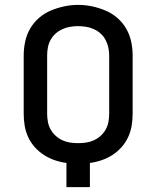

<svg xmlns="http://www.w3.org/2000/svg" viewBox="-20 -766 640 786"><path d="M252 0V-99Q228 -102 204.5 -110Q181 -118 160 -131.5Q139 -145 122.5 -163.5Q106 -182 95.5 -204.5Q85 -227 81 -251.5Q77 -276 77 -300V-539Q77 -567 83 -595.5Q89 -624 103.5 -649Q118 -674 140 -693Q162 -712 188.5 -723Q215 -734 243 -740Q271 -746 300 -746Q329 -746 357 -740Q385 -734 411.5 -723Q438 -712 460 -693Q482 -674 496.5 -649Q511 -624 517 -595.5Q523 -567 523 -539V-300Q523 -276 519 -251.5Q515 -227 504.5 -204.5Q494 -182 477.5 -163.5Q461 -145 440 -131.5Q419 -118 395.5 -110Q372 -102 348 -99V0ZM300 -180Q317 -180 333.5 -182.5Q350 -185 365 -192Q380 -199 392.5 -210.5Q405 -222 413 -236.5Q421 -251 424 -267.5Q427 -284 427 -300V-539Q427 -555 423.5 -571.5Q420 -588 412 -603Q404 -618 391.5 -629Q379 -640 363.5 -647Q348 -654 331.5 -656.5Q315 -659 298 -659Q282 -659 265.5 -656Q249 -653 234 -646Q219 -639 207 -628Q195 -617 187 -602.5Q179 -588 176 -571.5Q173 -555 173 -539V-300Q173 -284 176 -267.5Q179 -251 187 -236.5Q195 -222 207.5 -210.5Q220 -199 235 -192Q250 -185 266.5 -182.5Q283 -180 300 -180Z"/></svg>

Font: Zed Mono Medium Extended
Style: Regular
Weight: 500
Width: 7
Monospace: yes
Designer: Belleve Invis
Foundry: Belleve Invis
Version: Version 1.0.0; ttfautohint (v1.8.4)